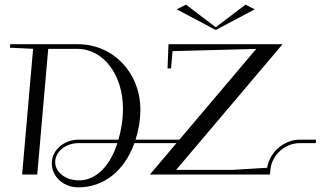

<svg xmlns="http://www.w3.org/2000/svg" viewBox="-20 -750 1378 825"><path d="M905.2 -622H908.8L1074.8 -710L1034.8 -730L907 -633L779.2 -730L739.2 -710ZM484.5 -135C452.6 -35.9 392.6 25 319.8 25C261.7 25 217.1 -9.7 217.1 -53.5C217.1 -99.9 264.5 -135 316.8 -135ZM75 0H140L187.2 -540H312.2C425.1 -540 508.3 -427.8 508.3 -283.5C508.3 -234.1 500.1 -188.9 489.1 -150H318.1C256.5 -150 202.6 -106.6 202.6 -48.8C202.6 9.3 252.1 55 317.2 55C427.4 55 515.6 -17.7 557.5 -135H738.3L624 0H1140L1141.8 -20C1147.3 -83.5 1204.3 -135 1267.8 -135H1336.8L1338.1 -150H1269.1C1200.4 -150 1138.5 -96.6 1127.9 -29.1L976.8 -20H736.8L1145.3 -502.3L1194 -560H704L699.9 -456H714.9L721.4 -530.3L1081 -539.8L751 -150H562.5C574.5 -188.2 583.1 -230.5 583.1 -278.7C583.1 -436.4 467.6 -560 314 -560H24L22.7 -545L122.3 -540.3Z"/></svg>

Font: Galberik
Style: Regular
Weight: 400
Designer: Gluk
Foundry: Gluk
Version: Version 0.50